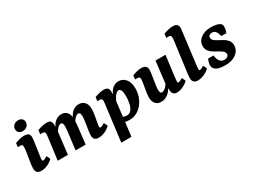

<svg xmlns="http://www.w3.org/2000/svg" viewBox="-54 -1311 2834 2143"><g transform="rotate(-30 1363.0 -239.0)"><path d="M121 7Q51 7 51 -62Q51 -81 54.5 -107Q58 -133 61 -152L80 -271Q82 -286 83 -293.5Q84 -301 84 -312Q84 -344 77 -349Q70 -354 53 -354H23L29 -404Q66 -418 93.5 -424Q121 -430 146 -430Q184 -430 200.5 -416Q217 -402 217 -372Q217 -360 215.5 -344.5Q214 -329 212 -318L188 -148Q186 -134 184.5 -121.5Q183 -109 183 -101Q183 -83 194 -83Q202 -83 216 -89Q230 -95 250 -107L272 -60Q239 -28 199 -10.5Q159 7 121 7ZM161 -481Q132 -481 113.5 -497.5Q95 -514 95 -541Q95 -571 117.5 -592Q140 -613 175 -613Q204 -613 222.5 -596.5Q241 -580 241 -554Q241 -523 218.5 -502Q196 -481 161 -481Z M859 7Q828 7 810.5 -8.5Q793 -24 793 -59Q793 -81 796 -101.5Q799 -122 803 -147Q807 -171 811 -197.5Q815 -224 818 -249Q821 -274 821 -292Q821 -314 815 -328Q809 -342 791 -342Q781 -342 767 -333Q753 -324 738.5 -305.5Q724 -287 710 -259L700 -285Q728 -365 765.5 -397.5Q803 -430 849 -430Q897 -430 924 -399Q951 -368 951 -315Q951 -288 947.5 -260.5Q944 -233 939 -207Q934 -181 930 -158Q926 -137 924 -123Q922 -109 922 -98Q922 -83 934 -83Q941 -83 954.5 -88.5Q968 -94 989 -107L1011 -60Q977 -26 936 -9.5Q895 7 859 7ZM333 0 368 -271Q370 -282 371.5 -298.5Q373 -315 373 -325Q373 -341 365 -347.5Q357 -354 341 -354H311L317 -404Q354 -418 384.5 -424Q415 -430 439 -430Q476 -430 488.5 -411.5Q501 -393 500 -363L499 -294L464 0ZM563 0 581 -144Q586 -186 591 -225.5Q596 -265 596 -292Q596 -314 590 -328Q584 -342 567 -342Q557 -342 543 -333Q529 -324 514.5 -305.5Q500 -287 486 -259L476 -285Q504 -365 541.5 -397.5Q579 -430 625 -430Q674 -430 699 -398Q724 -366 724 -310Q724 -273 719.5 -232Q715 -191 710 -148L693 0Z M1256 7Q1224 7 1193 0.5Q1162 -6 1139 -14L1175 -79Q1194 -67 1213 -59Q1232 -51 1257 -51Q1291 -51 1312.5 -78.5Q1334 -106 1344 -150Q1354 -194 1354 -243Q1354 -291 1343.5 -316.5Q1333 -342 1315 -342Q1296 -342 1274 -319.5Q1252 -297 1230 -251L1215 -258Q1230 -343 1269 -386.5Q1308 -430 1362 -430Q1416 -430 1452 -387Q1488 -344 1488 -266Q1488 -193 1457.5 -130.5Q1427 -68 1375 -30.5Q1323 7 1256 7ZM1048 180 1105 -271Q1107 -282 1108.5 -299.5Q1110 -317 1110 -325Q1110 -341 1102 -347.5Q1094 -354 1078 -354H1048L1054 -404Q1090 -418 1120 -424Q1150 -430 1173 -430Q1211 -430 1224.5 -412Q1238 -394 1237 -364L1236 -294L1179 180Z M1663 9Q1618 9 1592.5 -20.5Q1567 -50 1567 -100Q1567 -128 1571 -156.5Q1575 -185 1580 -212.5Q1585 -240 1589 -264Q1591 -277 1593.5 -294Q1596 -311 1596 -325Q1596 -341 1588 -347.5Q1580 -354 1564 -354H1534L1540 -404Q1577 -418 1604 -424Q1631 -430 1658 -430Q1728 -430 1728 -367Q1728 -358 1727 -347.5Q1726 -337 1724 -321Q1720 -288 1713.5 -251.5Q1707 -215 1702.5 -181.5Q1698 -148 1698 -124Q1698 -107 1703 -93Q1708 -79 1723 -79Q1737 -79 1753 -88.5Q1769 -98 1785.5 -117Q1802 -136 1816 -165L1826 -137Q1799 -58 1756.5 -24.5Q1714 9 1663 9ZM1868 7Q1837 7 1822 -11Q1807 -29 1805 -65Q1804 -80 1804 -98Q1804 -116 1803 -137L1837 -423H1966L1931 -148Q1930 -135 1928.5 -122Q1927 -109 1927 -99Q1927 -83 1939 -83Q1946 -83 1958.5 -88.5Q1971 -94 1994 -107L2016 -60Q1982 -27 1942.5 -10Q1903 7 1868 7Z M2138 7Q2070 7 2070 -62Q2070 -79 2073 -104Q2076 -129 2079 -151L2125 -499Q2127 -510 2128.5 -527.5Q2130 -545 2130 -553Q2130 -569 2122 -575.5Q2114 -582 2098 -582H2068L2074 -632Q2145 -658 2193 -658Q2231 -658 2246.5 -643Q2262 -628 2262 -600Q2262 -589 2260.5 -574Q2259 -559 2257 -546L2207 -148Q2206 -136 2204.5 -122.5Q2203 -109 2203 -101Q2203 -83 2214 -83Q2222 -83 2236 -89.5Q2250 -96 2269 -107L2291 -60Q2259 -28 2216.5 -10.5Q2174 7 2138 7Z M2490 13Q2462 13 2436 10Q2410 7 2386 -3Q2363 -13 2350 -30Q2337 -47 2337 -69Q2337 -89 2343 -112Q2349 -135 2355 -148H2426Q2432 -99 2452 -72Q2472 -45 2510 -45Q2530 -45 2547.5 -55.5Q2565 -66 2565 -87Q2565 -111 2545.5 -127.5Q2526 -144 2497.5 -159Q2469 -174 2440.5 -191.5Q2412 -209 2392.5 -234.5Q2373 -260 2373 -299Q2373 -339 2397 -370Q2421 -401 2462.5 -418.5Q2504 -436 2555 -436Q2584 -436 2610 -432Q2636 -428 2655 -420Q2677 -410 2684 -397Q2691 -384 2691 -367Q2691 -353 2687 -333Q2683 -313 2675 -292H2610Q2600 -335 2583.5 -356.5Q2567 -378 2537 -378Q2516 -378 2503 -367.5Q2490 -357 2490 -340Q2490 -316 2509.5 -300Q2529 -284 2557.5 -269.5Q2586 -255 2615 -238Q2644 -221 2663.5 -195.5Q2683 -170 2683 -130Q2683 -89 2658.5 -56.5Q2634 -24 2590.5 -5.5Q2547 13 2490 13Z"/></g></svg>

Font: Rasa
Style: Italic
Weight: 400
Italic angle: -7.10001°
Designer: Anna Giedrys (Yrsa+Rasa design), David Brezina (Yrsa art-direction, Rasa art-direction, design)
Foundry: Rosetta Type Foundry
Version: Version 2.004